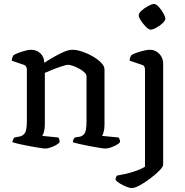

<svg xmlns="http://www.w3.org/2000/svg" viewBox="-20 -752 939 972"><path d="M210 0Q202 0 180 -3.5Q158 -7 130.5 -12Q103 -17 79 -22.5Q55 -28 43 -32Q43 -39 46.5 -46Q50 -53 53 -56L80 -61Q96 -64 106 -78.5Q116 -93 116 -139V-400Q116 -408 112.5 -414.5Q109 -421 100 -424L39 -445Q41 -457 43.5 -463.5Q46 -470 50 -474Q67 -483 94 -491.5Q121 -500 137 -500Q166 -500 185 -481.5Q204 -463 204 -434Q227 -449 253 -464Q279 -479 303.5 -489.5Q328 -500 347 -500Q369 -500 397 -490.5Q425 -481 450.5 -466Q476 -451 492.5 -434Q509 -417 509 -401V-120Q509 -100 505 -85Q501 -70 497 -64L581 -56Q583 -52 585.5 -46Q588 -40 588 -33Q582 -25 568.5 -17.5Q555 -10 539.5 -5Q524 0 514 0Q506 0 484 -3.5Q462 -7 435.5 -12Q409 -17 385 -22.5Q361 -28 349 -32Q349 -41 352.5 -47Q356 -53 359 -56L384 -60Q399 -63 408.5 -77Q418 -91 418 -139V-366Q418 -376 406.5 -386.5Q395 -397 379 -405.5Q363 -414 348 -419Q333 -424 325 -424Q316 -424 291.5 -416Q267 -408 242.5 -398Q218 -388 207 -383V-122Q207 -102 203 -86.5Q199 -71 194 -64L276 -56Q278 -52 280 -46Q282 -40 282 -33Q277 -25 263.5 -17.5Q250 -10 235 -5Q220 0 210 0ZM647 200Q637 200 620.5 193.5Q604 187 588 177.5Q572 168 565 159Q565 150 567.5 144.5Q570 139 572 137Q615 130 653.5 118Q692 106 714 92V-400Q714 -408 711 -414.5Q708 -421 698 -424L636 -445Q637 -457 640.5 -464.5Q644 -472 646 -474Q657 -480 674.5 -486Q692 -492 709.5 -496Q727 -500 739 -500Q767 -500 786.5 -479.5Q806 -459 806 -430V82Q806 92 787.5 111Q769 130 742 150.5Q715 171 689 185.5Q663 200 647 200ZM742 -602Q733 -602 719 -616Q705 -630 693.5 -647.5Q682 -665 682 -675Q682 -685 697 -698.5Q712 -712 731 -722Q750 -732 760 -732Q770 -732 783.5 -717.5Q797 -703 807 -685Q817 -667 817 -657Q817 -648 803.5 -635Q790 -622 772 -612Q754 -602 742 -602Z"/></svg>

Font: Texturina
Style: Regular
Weight: 400
Designer: Guillermo Torres Carreño
Foundry: Omnibus-Type
Version: Version 1.002; ttfautohint (v1.8.3)